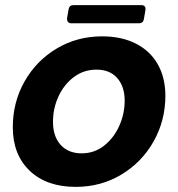

<svg xmlns="http://www.w3.org/2000/svg" viewBox="-20 -718 696 750"><path d="M30 -221Q30 -319 76 -400Q122 -481 201.5 -528.5Q281 -576 379 -576Q455 -576 511 -547.5Q567 -519 596.5 -466.5Q626 -414 626 -344Q626 -247 580 -165.5Q534 -84 454 -36Q374 12 276 12Q162 12 96 -51Q30 -114 30 -221ZM467 -325Q467 -380 438 -413Q409 -446 357 -446Q307 -446 268.5 -417Q230 -388 208.5 -341.5Q187 -295 187 -242Q187 -185 217 -152Q247 -119 299 -119Q348 -119 386 -148.5Q424 -178 445.5 -225.5Q467 -273 467 -325ZM258 -627Q250 -627 245.5 -632.5Q241 -638 242 -647L248 -682Q251 -698 267 -698H532Q551 -698 548 -678L542 -643Q539 -627 523 -627Z"/></svg>

Font: Open Sauce Two ExtraBold Italic
Style: Regular
Weight: 800
Italic angle: -10°
Designer: Alfredo Marco Pradil
Foundry: Creative Sauce Fz LLC
Version: Version 1.477